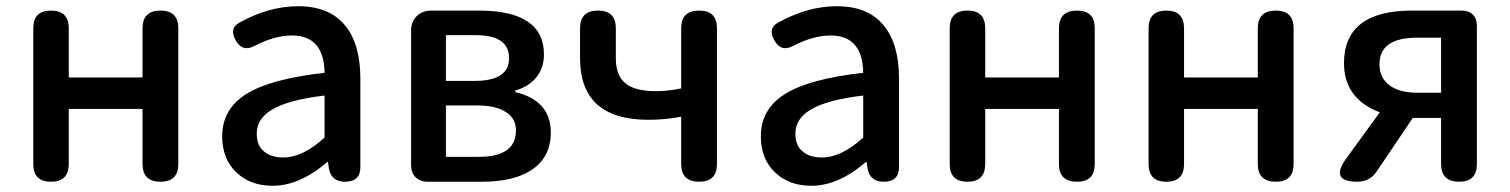

<svg xmlns="http://www.w3.org/2000/svg" viewBox="-20 -584 4852 617"><path d="M144 0Q87 0 87 -57V-493Q87 -550 144 -550Q201 -550 201 -493V-335H438V-493Q438 -550 496 -550Q553 -550 553 -493V-57Q553 0 496 0Q438 0 438 -57V-234H319H201V-57Q201 0 144 0Z M856 13Q784 13 739 -30.5Q694 -74 694 -146Q694 -234 772.5 -282.5Q851 -331 1023 -350Q1021 -470 918 -470Q863 -470 799 -437Q759 -415 737 -455Q716 -493 749 -511Q844 -564 938 -564Q1039 -564 1089 -502Q1138 -443 1138 -331V-165V-47Q1138 0 1089 0Q1045 0 1037 -42L1034 -63H1031Q943 13 856 13ZM891 -78Q953 -78 1023 -142V-209V-277Q905 -263 853 -231Q805 -202 805 -154Q805 -115 830 -96Q852 -78 891 -78Z M1355 0Q1330 0 1315.5 -14.5Q1301 -29 1301 -54V-485Q1301 -514 1319 -532Q1337 -550 1366 -550H1519Q1728 -550 1728 -409Q1728 -366 1704 -336Q1680 -306 1636 -293V-288Q1750 -261 1750 -158Q1750 -78 1687 -37Q1630 0 1529 0H1415ZM1413 -80H1519Q1638 -80 1638 -165Q1638 -203 1607 -223Q1575 -245 1515 -245H1413V-162ZM1413 -324H1505Q1616 -324 1616 -397Q1616 -471 1509 -471H1413V-397Z M2227 0Q2169 0 2169 -57V-209Q2118 -199 2064 -199Q1844 -199 1844 -397V-493Q1844 -550 1902 -550Q1959 -550 1959 -493V-397Q1959 -342 1989.5 -316.5Q2020 -291 2088 -291Q2127 -291 2169 -300V-493Q2169 -550 2227 -550Q2284 -550 2284 -493V-275V-57Q2284 0 2227 0Z M2587 13Q2515 13 2470 -30.5Q2425 -74 2425 -146Q2425 -234 2503.5 -282.5Q2582 -331 2754 -350Q2752 -470 2649 -470Q2594 -470 2530 -437Q2490 -415 2468 -455Q2447 -493 2480 -511Q2575 -564 2669 -564Q2770 -564 2820 -502Q2869 -443 2869 -331V-165V-47Q2869 0 2820 0Q2776 0 2768 -42L2765 -63H2762Q2674 13 2587 13ZM2622 -78Q2684 -78 2754 -142V-209V-277Q2636 -263 2584 -231Q2536 -202 2536 -154Q2536 -115 2561 -96Q2583 -78 2622 -78Z M3089 0Q3032 0 3032 -57V-493Q3032 -550 3089 -550Q3146 -550 3146 -493V-335H3383V-493Q3383 -550 3441 -550Q3498 -550 3498 -493V-57Q3498 0 3441 0Q3383 0 3383 -57V-234H3264H3146V-57Q3146 0 3089 0Z M3728 0Q3671 0 3671 -57V-493Q3671 -550 3728 -550Q3785 -550 3785 -493V-335H4022V-493Q4022 -550 4080 -550Q4137 -550 4137 -493V-57Q4137 0 4080 0Q4022 0 4022 -57V-234H3903H3785V-57Q3785 0 3728 0Z M4342 0Q4253 0 4305 -73L4414 -223Q4299 -267 4299 -381Q4299 -550 4518 -550H4622H4677Q4700 -550 4713 -537Q4726 -524 4726 -501V-57Q4726 0 4669 0Q4611 0 4611 -57V-205H4522H4520L4404 -33Q4382 0 4342 0ZM4535 -286H4611V-374V-463H4535Q4413 -463 4413 -378Q4413 -334 4445 -310Q4477 -286 4535 -286Z"/></svg>

Font: GenSenRounded JP M
Style: Regular
Weight: 500
Version: Version 1.501;PS 1;hotconv 16.6.51;makeotf.lib2.5.65220